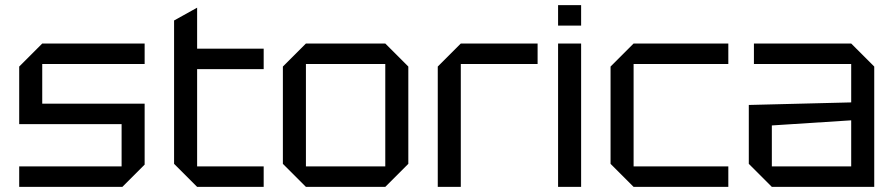

<svg xmlns="http://www.w3.org/2000/svg" viewBox="-20 -730 3495 750"><path d="M55 0V-80H455V-245H55V-470L145 -560H545V-480H145V-325H545V-87L458 0Z M660 -650 750 -700V-540H1010V-460H750V-80H1010V0H750L660 -90Z M1085 -90V-470L1175 -560H1485L1575 -470V-90L1485 0H1175ZM1175 -80H1485V-480H1175Z M1690 0V-470L1780 -560H2080V-480H1780V0Z M2160 0V-560H2250V0ZM2160 -630V-710H2250V-630Z M2365 -90V-470L2455 -560H2825V-480H2455V-80H2825V0H2455Z M2905 -90V-320L3305 -330V-480H2925V-560H3305L3395 -470V0H2995ZM2995 -240V-80H3305V-260Z"/></svg>

Font: Tektur
Style: Regular
Weight: 400
Designer: Adam Jagosz
Foundry: Adam Jagosz
Version: Version 1.005;gftools[0.9.30]